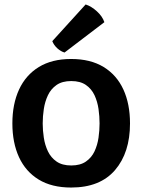

<svg xmlns="http://www.w3.org/2000/svg" viewBox="-20 -827 638 861"><path d="M35.5 -273.5Q35.5 -360.5 65.5 -425.5Q95.5 -490.5 154.2 -526.5Q213 -562.5 299 -562.5Q386 -562.5 444.8 -526.5Q503.5 -490.5 533.2 -425.8Q563 -361 563 -273.5Q563 -142.5 495.8 -64.2Q428.5 14 299 14Q212 14 153.5 -21.8Q95 -57.5 65.2 -122.2Q35.5 -187 35.5 -273.5ZM171.5 -273.5Q171.5 -242.5 176.5 -209.5Q181.5 -176.5 195 -148.2Q208.5 -120 233.8 -102.5Q259 -85 299.5 -85Q340 -85 365.2 -102.5Q390.5 -120 403.8 -148.2Q417 -176.5 421.8 -209.5Q426.5 -242.5 426.5 -273.5Q426.5 -305 421.8 -338.2Q417 -371.5 403.8 -400Q390.5 -428.5 365.2 -446Q340 -463.5 299.5 -463.5Q259 -463.5 233.8 -446Q208.5 -428.5 195 -400Q181.5 -371.5 176.5 -338.2Q171.5 -305 171.5 -273.5ZM364 -807Q389.5 -799 414.5 -776.2Q439.5 -753.5 448 -727.5L269.5 -591.5Q253 -596 237.2 -610.2Q221.5 -624.5 214.5 -642.5Z"/></svg>

Font: Signika SC SemiBold
Style: Regular
Weight: 600
Designer: Anna Giedryś
Foundry: Anna Giedryś
Version: Version 2.000; ttfautohint (v1.8.3) -l 8 -r 50 -G 200 -x 9 -